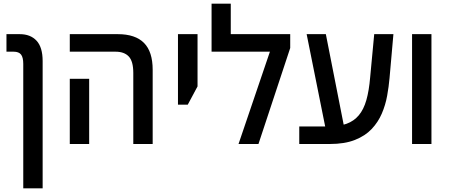

<svg xmlns="http://www.w3.org/2000/svg" viewBox="-20 -780 2433 1040"><path d="M106 240V-434Q106 -469 94 -484.5Q82 -500 54 -500H15V-595H87Q145 -595 178 -559.5Q211 -524 211 -449V240Z M702 0V-385Q702 -448 677.5 -474Q653 -500 606 -500H358V-595H618Q713 -595 760 -547.5Q807 -500 807 -402V0ZM358 0V-353H463V0Z M944 -213V-595H1050V-312L997 -213Z M1230 -595H1552V-520L1380 0H1272L1442 -500H1126V-760H1230Z M1601 0V-95H1758Q1817 -95 1857 -109.5Q1897 -124 1923.5 -155.5Q1950 -187 1964.5 -238Q1979 -289 1985 -361L2007 -595H2111L2090 -357Q2086 -311 2077 -261Q2068 -211 2048 -164.5Q2028 -118 1993 -81Q1958 -44 1902.5 -22Q1847 0 1766 0ZM1747 -67 1641 -595H1745L1849 -67Z M2212 0V-595H2317V0Z"/></svg>

Font: Noto Sans Hebrew SemiCondensed Medium
Style: Regular
Weight: 500
Width: 4
Designer: Monotype Design Team
Foundry: Monotype Imaging Inc.
Version: Version 2.003